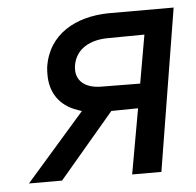

<svg xmlns="http://www.w3.org/2000/svg" viewBox="-41 -501 553 543"><g transform="rotate(-5 235.5 -230.0)"><path d="M114 0 270 -184 346 -185 313 0H396L471 -460H284C194 -458 114 -417 100 -323C99 -315 99 -308 99 -301C99 -258 118 -219 165 -199C172 -196 179 -194 187 -191L20 0ZM358 -254 249 -255C198 -255 178 -281 178 -308C178 -312 178 -317 179 -322C187 -368 228 -390 279 -390L382 -391Z"/></g></svg>

Font: Jost
Style: Italic
Weight: 400
Italic angle: -5°
Version: Version 3.710